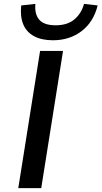

<svg xmlns="http://www.w3.org/2000/svg" viewBox="-20 -967 522 987"><path d="M74 0 186 -705H304L192 0ZM252 -760Q194 -760 155 -781Q116 -802 99.5 -842Q83 -882 89 -939L162 -947Q157 -895 181.5 -866Q206 -837 266 -837Q326 -837 362 -867Q398 -897 412 -947L482 -939Q461 -854 399.5 -807Q338 -760 252 -760Z"/></svg>

Font: Nunito Sans 7pt SemiExpanded SemiBold
Style: Italic
Weight: 600
Width: 6
Italic angle: -9°
Designer: Vernon Adams
Foundry: Vernon Adams
Version: Version 3.101;gftools[0.9.27]